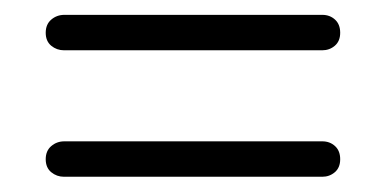

<svg xmlns="http://www.w3.org/2000/svg" viewBox="-20 -470 506 252"><path d="M40 -427Q40 -438 47.2 -444.2Q54.5 -450.5 64.5 -450.5H403Q413 -450.5 419.8 -444.2Q426.5 -438 426.5 -427Q426.5 -416 419.5 -410Q412.5 -404 403 -404H64Q54.5 -404 47.2 -410Q40 -416 40 -427ZM40 -261Q40 -272 47.2 -278.2Q54.5 -284.5 64.5 -284.5H403Q413 -284.5 419.8 -278.2Q426.5 -272 426.5 -261Q426.5 -250 419.5 -244Q412.5 -238 403 -238H64Q54.5 -238 47.2 -244Q40 -250 40 -261Z"/></svg>

Font: Fraunces 144pt Soft SemiBold
Style: Regular
Weight: 600
Version: Version 1.000;[b76b70a41]